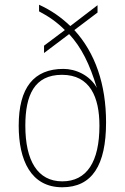

<svg xmlns="http://www.w3.org/2000/svg" viewBox="-20 -781 527 811"><path d="M243 10C369 10 428 -83 428 -264C428 -425 382 -558 294 -654L392 -728V-759L277 -671C237 -709 197 -737 145 -761V-733C187 -711 221 -687 254 -654L166 -588V-557L272 -637C324 -581 359 -510 389 -410C359 -464 299 -490 248 -490C123 -490 59 -411 59 -250C59 -105 110 10 243 10ZM243 -15C139 -15 87 -102 87 -250C87 -379 125 -465 242 -465C360 -465 400 -371 400 -250C400 -98 347 -15 243 -15Z"/></svg>

Font: Noto Serif Armenian SemiCondensed Thin
Style: Regular
Weight: 100
Width: 4
Designer: Monotype Design Team
Foundry: Monotype Imaging Inc.
Version: Version 2.008